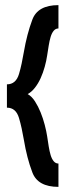

<svg xmlns="http://www.w3.org/2000/svg" viewBox="-20 -731 285 749"><path d="M208 -2Q127 -2 106 -59Q85 -114 73 -186Q69 -209 64.5 -230Q60 -251 54 -271Q42 -311 7 -311V-402Q42 -402 54 -442Q60 -462 64.5 -483.5Q69 -505 73 -528Q85 -598 106 -654Q127 -711 208 -711V-620Q197 -620 189.5 -611Q182 -602 177.5 -587Q173 -572 170 -553Q167 -534 164 -515Q161 -494 154.5 -470.5Q148 -447 138.5 -426Q129 -405 116 -388.5Q103 -372 88 -364Q104 -355 116.5 -335.5Q129 -316 138.5 -292.5Q148 -269 154.5 -244Q161 -219 164 -199Q167 -179 170 -160Q173 -141 177.5 -126Q182 -111 189.5 -102Q197 -93 208 -93Z"/></svg>

Font: Fundamental  Brigade
Style: Regular
Weight: 400
Designer: Peter Wiegel, original typeface by Arno Drescher 1935
Foundry: Peter Wiegel
Version: Version 0.000 2012 initial release